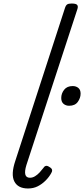

<svg xmlns="http://www.w3.org/2000/svg" viewBox="-20 -1055 478 1091"><path d="M139 16Q82 16 61.5 -24Q41 -64 67 -141L349 -1009Q354 -1025 362 -1030Q370 -1035 387 -1035Q411 -1035 418 -1027.5Q425 -1020 420 -1004L130 -117Q119 -81 124 -63Q129 -45 150 -45Q165 -45 179 -53.5Q193 -62 205 -75Q217 -88 226 -100Q231 -109 239.5 -112Q248 -115 261 -106Q275 -98 276 -89Q277 -80 271 -71Q259 -49 239 -29Q219 -9 194.5 3.5Q170 16 139 16ZM373 -454Q354 -454 341 -465Q328 -476 328 -498Q328 -524 344.5 -545Q361 -566 393 -566Q412 -566 425 -555.5Q438 -545 438 -523Q438 -498 422 -476Q406 -454 373 -454Z"/></svg>

Font: Playwrite CO Light
Style: Regular
Weight: 300
Version: Version 1.002